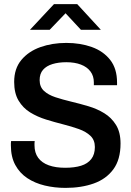

<svg xmlns="http://www.w3.org/2000/svg" viewBox="-20 -905 640 935"><path d="M299 10Q246 10 198 -1.5Q150 -13 113 -37.5Q76 -62 54.5 -101.5Q33 -141 33 -197Q33 -202 33 -207.5Q33 -213 34 -218H149Q148 -213 148 -208Q148 -203 148 -198Q148 -161 166 -136.5Q184 -112 217.5 -100Q251 -88 297 -88Q343 -88 375 -98Q407 -108 424.5 -130.5Q442 -153 442 -189Q442 -223 420.5 -243.5Q399 -264 364 -276.5Q329 -289 287.5 -299.5Q246 -310 204 -323Q162 -336 127 -357.5Q92 -379 70.5 -415Q49 -451 49 -506Q49 -571 84 -613Q119 -655 176.5 -675.5Q234 -696 303 -696Q371 -696 427 -676Q483 -656 516.5 -613.5Q550 -571 550 -503V-490H437V-504Q437 -535 420.5 -557Q404 -579 374 -590.5Q344 -602 303 -602Q265 -602 235.5 -593Q206 -584 189.5 -565Q173 -546 173 -515Q173 -482 194 -462.5Q215 -443 250 -431.5Q285 -420 327 -410Q369 -400 411 -387.5Q453 -375 488 -353.5Q523 -332 545 -296.5Q567 -261 567 -206Q567 -128 532 -80.5Q497 -33 436.5 -11.5Q376 10 299 10ZM126 -760 243 -885H356L471 -760H374L282 -859H317L222 -760Z"/></svg>

Font: Chivo Mono Medium Medium
Style: Regular
Weight: 500
Monospace: yes
Version: Version 1.008